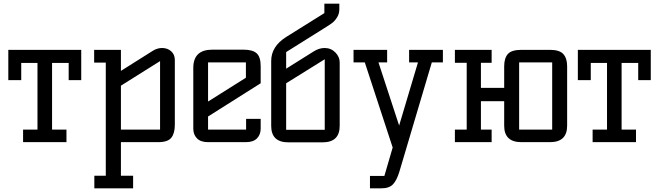

<svg xmlns="http://www.w3.org/2000/svg" viewBox="-20 -770 3570 1040"><path d="M105 0V-68H183V-429H95V-336H25V-500H420V-336H352V-429H262V-68H340V0Z M635 -306V-68H847V-439ZM491 250V182H553V-431H490V-500H635V-386L808 -495Q832 -510 858 -510Q887 -510 907 -492.5Q927 -475 927 -445V-94Q927 -48 908 -24Q889 0 837 0H635V182H701V250Z M1107 -139V-68H1313V-126H1392V-73Q1392 -41 1372 -20.5Q1352 0 1312 0H1107Q1067 0 1047 -20.5Q1027 -41 1027 -73V-402Q1027 -501 1130 -501H1299Q1349 -501 1370.5 -481Q1392 -461 1392 -412V-319ZM1107 -432V-220L1312 -349V-432Z M1737 -750H1818V-720Q1818 -696 1806.5 -677Q1795 -658 1781 -647Q1767 -636 1736 -617L1530 -488V-398L1680 -492Q1709 -510 1738 -510Q1773 -510 1796.5 -486Q1820 -462 1820 -432V-88Q1820 1 1727 1H1542Q1449 1 1449 -88V-440Q1449 -518 1529 -569L1737 -699ZM1739 -449 1530 -319V-67H1739Z M2196 -500H2379V-432H2319L2143 161Q2129 207 2108.5 228.5Q2088 250 2047 250H1984V183H2062L2107 29L1956 -432H1895V-500H2077V-432H2030L2142 -90L2244 -432H2196Z M2959 0H2804Q2711 0 2711 -89V-222H2585V-68H2643V0H2444V-68H2508V-430H2444V-500H2643V-430H2585V-294H2711V-411Q2711 -455 2731 -477.5Q2751 -500 2804 -500H2959Q3011 -500 3031.5 -477Q3052 -454 3052 -411V-89Q3052 0 2959 0ZM2792 -432V-68H2971V-432Z M3190 0V-68H3268V-429H3180V-336H3110V-500H3505V-336H3437V-429H3347V-68H3425V0Z"/></svg>

Font: Kelly Slab
Style: Regular
Weight: 400
Designer: Denis Masharov
Foundry: Denis Masharov
Version: Version 1.001